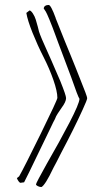

<svg xmlns="http://www.w3.org/2000/svg" viewBox="-20 -736 431 773"><path d="M125 6Q125 1 168 -76Q220 -166 259.5 -242Q299 -318 300 -338Q294 -346 267 -424Q259 -446 214 -565L200 -603L191 -627Q177 -663 170 -678Q166 -688 156 -702Q158 -716 176 -716Q185 -716 204 -664V-663L242 -568Q254 -540 264 -514.5Q274 -489 284 -465L303 -417Q331 -348 331 -341Q331 -334 313 -295Q279 -220 226 -120Q204 -76 196 -62L179 -28Q166 -3 155 10Q149 17 146 17Q140 17 132.5 13.5Q125 10 125 6ZM48 -19 57 -26Q77 -61 144 -197.5Q211 -334 211 -342Q211 -368 195 -414Q179 -460 155 -507Q131 -554 111 -604Q91 -654 86 -684L99 -694Q105 -693 112.5 -681.5Q120 -670 124 -657Q129 -638 132 -629L137 -609Q144 -587 171 -528Q180 -509 213 -432L223 -409Q246 -352 246 -341Q246 -326 228 -302Q208 -273 206 -268Q202 -257 194 -243L184 -222L98 -44L77 -2L69 -1L63 0Q59 0 54.5 -6.5Q50 -13 48 -19Z"/></svg>

Font: Amatic SC
Style: Regular
Weight: 400
Designer: Multiple Designers
Foundry: Vernon Adams
Version: Version 2.505